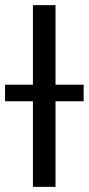

<svg xmlns="http://www.w3.org/2000/svg" viewBox="-50 -727 346 747"><path d="M166 -397.5H275.4V-333H166V0H78.1V-333H-30.3V-397.5H78.1V-707H166Z"/></svg>

Font: Pretendard Std
Style: Regular
Weight: 400
Designer: Base glyphs from Inter by Rasmus Andersson; Hangeul glyphs from Noto Sans CJK(Source Han Sans) by Jang Soo-young and Kan
Foundry: Kil Hyung-jin
Version: Version 1.309